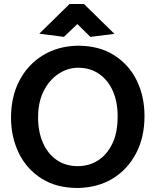

<svg xmlns="http://www.w3.org/2000/svg" viewBox="-20 -924 777 958"><path d="M368 14Q262 14 187.5 -33Q113 -80 74 -160Q35 -240 35 -337Q35 -442 77 -522Q119 -602 194 -648Q269 -694 368 -696Q475 -696 549.5 -648.5Q624 -601 662.5 -522Q701 -443 701 -345Q701 -239 659 -159Q617 -79 543 -33.5Q469 12 368 14ZM368 -95Q423 -95 467.5 -122.5Q512 -150 539.5 -205Q567 -260 567 -344Q567 -415 543.5 -469Q520 -523 475.5 -554.5Q431 -586 370 -586Q317 -586 271 -555Q225 -524 197.5 -469Q170 -414 170 -338Q170 -267 194 -212Q218 -157 262.5 -126Q307 -95 368 -95ZM366 -804 431 -740 551 -755 399 -904H327L176 -756L299 -740Z"/></svg>

Font: Catamaran
Style: Bold
Weight: 700
Designer: Pria Ravichandran
Version: Version 2.000